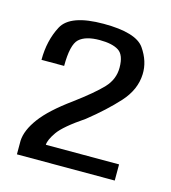

<svg xmlns="http://www.w3.org/2000/svg" viewBox="-72 -768 471 528"><g transform="rotate(15 164.0 -504.0)"><path d="M22.5 -339Q24 -369 49.8 -403.8Q75.5 -438.5 133.5 -480.5Q186 -519.5 209.8 -544.8Q233.5 -570 233.5 -603Q233.5 -639.5 215.2 -651Q197 -662.5 161.5 -662.5Q121.5 -662.5 103.2 -645.8Q85 -629 85 -568.5H20.5Q20.5 -623.5 43 -666Q65.5 -708.5 160.5 -708.5Q252.5 -708.5 276.8 -673.8Q301 -639 299.5 -602Q298 -558 263.8 -520.2Q229.5 -482.5 180.5 -443.5Q125 -406 109 -383Q93 -360 92.5 -346H301V-300H22.5Z"/></g></svg>

Font: Anybody Narrow Medium
Style: Regular
Weight: 500
Width: 3
Designer: Tyler Finck
Foundry: Etcetera Type Company
Version: Version 1.000; ttfautohint (v1.8)